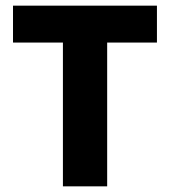

<svg xmlns="http://www.w3.org/2000/svg" viewBox="-20 -659 601 679"><path d="M359 0H202.5V-609H359ZM535 -508.5H26V-639H535Z"/></svg>

Font: Anek Malayalam Medium
Style: Bold
Weight: 700
Version: Version 1.003